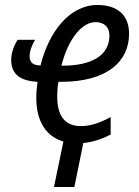

<svg xmlns="http://www.w3.org/2000/svg" viewBox="-20 -566 559 772"><path d="M227 -302C254 -409 309 -477 364 -477C399 -477 420 -457 420 -423C420 -342 346 -302 234 -302ZM279 186 315 9C355 5 390 -7 425 -25V-95C383 -73 346 -59 305 -59C239 -59 210 -103 210 -178C210 -196 211 -217 215 -237H226C411 -237 499 -319 499 -430C499 -507 450 -546 372 -546C259 -546 176 -437 143 -303C114 -303 99 -314 99 -340C99 -360 108 -384 121 -406H51C35 -382 25 -351 25 -326C25 -267 61 -241 131 -237C128 -217 126 -195 126 -171C126 -79 165 -17 235 3L197 186Z"/></svg>

Font: Noto Sans Display SemiCondensed
Style: Italic
Weight: 400
Width: 4
Italic angle: -12°
Designer: Monotype Design Team
Foundry: Monotype Imaging Inc.
Version: Version 1.900